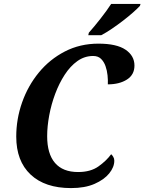

<svg xmlns="http://www.w3.org/2000/svg" viewBox="-20 -951 738 981"><path d="M343 10Q210 10 136.5 -59Q63 -128 63 -253Q63 -343 93 -428Q123 -513 178.5 -580.5Q234 -648 311.5 -688Q389 -728 483 -728Q576 -728 621.5 -697Q667 -666 667 -616Q667 -569 628.5 -544.5Q590 -520 531 -520Q532 -541 529.5 -566Q527 -591 519 -613.5Q511 -636 496 -650.5Q481 -665 456 -665Q412 -665 375.5 -639Q339 -613 310.5 -569Q282 -525 262 -471.5Q242 -418 231.5 -361.5Q221 -305 221 -255Q221 -165 261 -118.5Q301 -72 379 -72Q443 -72 483.5 -101Q524 -130 548 -163Q553 -159 558.5 -150Q564 -141 564 -130Q564 -97 538 -65Q512 -33 463 -11.5Q414 10 343 10ZM431 -771 434 -784Q460 -813 493 -855Q526 -897 548 -931H698L695 -921Q683 -908 660.5 -888Q638 -868 609.5 -846Q581 -824 551.5 -804Q522 -784 497 -771Z"/></svg>

Font: Noto Serif SemiCondensed
Style: Bold Italic
Weight: 700
Width: 4
Italic angle: -12°
Designer: Monotype Design Team
Foundry: Monotype Imaging Inc.
Version: Version 2.014